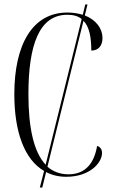

<svg xmlns="http://www.w3.org/2000/svg" viewBox="-20 -780 506 858"><path d="M158 58H169L186 -11C213 3 243 10 276 10C381 10 436 -52 436 -97C436 -108 431 -123 414 -128C401 -51 362 -1 286 -1C249 -1 217 -13 192 -35L353 -687C378 -662 388 -617 388 -554C419 -554 438 -575 438 -610C438 -652 410 -691 359 -711L371 -760H361L350 -714C330 -720 307 -724 281 -724C125 -724 44 -581 44 -359C44 -191 89 -67 177 -16ZM107 -359C107 -581 156 -714 281 -714C308 -714 329 -708 345 -695L184 -44C131 -100 107 -209 107 -359Z"/></svg>

Font: Noto Serif Display ExtraCondensed Light
Style: Regular
Weight: 300
Width: 2
Designer: Monotype Design Team
Foundry: Monotype Imaging Inc.
Version: Version 2.009